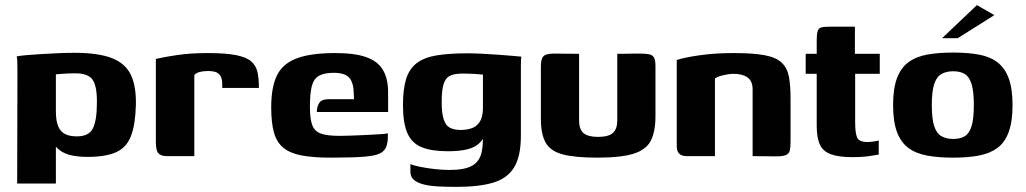

<svg xmlns="http://www.w3.org/2000/svg" viewBox="-20 -609 4002 749"><path d="M47 107 48 -323Q48 -347 47.5 -366Q47 -385 45 -389Q53 -391 79 -393.5Q105 -396 139 -398Q173 -400 207.5 -401.5Q242 -403 270 -403Q363 -403 416 -382.5Q469 -362 490.5 -317Q512 -272 510 -198Q508 -123 491 -78.5Q474 -34 433.5 -15.5Q393 3 322 3Q278 3 249 -5.5Q220 -14 203 -31.5Q186 -49 177 -74L198 -83V107ZM280 -77Q327 -77 342.5 -108.5Q358 -140 358 -207Q359 -272 341.5 -297.5Q324 -323 275 -323Q263 -323 249 -322.5Q235 -322 221.5 -321Q208 -320 198 -319V-176Q198 -135 208 -114Q218 -93 236 -85Q254 -77 280 -77Z M738 0H630Q608 0 598 -11Q588 -22 588 -55V-379Q616 -386 669.5 -394Q723 -402 790 -402Q860 -402 900.5 -394Q941 -386 960 -369.5Q979 -353 984.5 -327.5Q990 -302 990 -266H847V-280Q847 -304 838.5 -315Q830 -326 818 -329Q806 -332 793 -332Q773 -332 758.5 -328Q744 -324 738 -316Z M1272 6Q1202 6 1157 -2.5Q1112 -11 1086 -32Q1060 -53 1049 -91Q1038 -129 1038 -190Q1038 -268 1060 -314Q1082 -360 1136.5 -381Q1191 -402 1288 -402Q1364 -402 1409 -386Q1454 -370 1474 -336Q1494 -302 1494 -249V-172H1216Q1216 -193 1225.5 -207.5Q1235 -222 1261 -222H1361L1360 -243Q1360 -284 1343.5 -304.5Q1327 -325 1282 -325Q1245 -325 1224.5 -313.5Q1204 -302 1196.5 -273.5Q1189 -245 1189 -192Q1189 -144 1198.5 -120Q1208 -96 1233 -87.5Q1258 -79 1304 -79Q1321 -79 1350 -80Q1379 -81 1409.5 -82.5Q1440 -84 1463.5 -85.5Q1487 -87 1493 -89V-71Q1493 -57 1488.5 -41.5Q1484 -26 1471 -16Q1453 -2 1404.5 2Q1356 6 1272 6Z M1761 120Q1719 120 1685.5 118Q1652 116 1629 109.5Q1606 103 1593.5 91.5Q1581 80 1581 61Q1581 55 1581 45Q1581 35 1581 31Q1591 36 1617.5 41.5Q1644 47 1676 50.5Q1708 54 1733 54Q1791 54 1820 38.5Q1849 23 1858 -11.5Q1867 -46 1862 -100L1879 -98Q1868 -68 1850.5 -51Q1833 -34 1803 -26.5Q1773 -19 1727 -19Q1664 -19 1625.5 -34.5Q1587 -50 1569.5 -89Q1552 -128 1552 -200Q1552 -262 1564.5 -301.5Q1577 -341 1606 -363Q1635 -385 1683.5 -393Q1732 -401 1805 -401Q1827 -401 1859 -399.5Q1891 -398 1923.5 -395.5Q1956 -393 1981 -391Q2006 -389 2014 -388Q2013 -385 2012.5 -374Q2012 -363 2012 -348.5Q2012 -334 2012 -319V-80Q2012 1 1985.5 44Q1959 87 1904 103.5Q1849 120 1761 120ZM1778 -102Q1800 -102 1819.5 -108.5Q1839 -115 1851 -133Q1863 -151 1864 -184V-318Q1856 -319 1833 -320.5Q1810 -322 1784 -322Q1753 -322 1735.5 -313.5Q1718 -305 1710.5 -281Q1703 -257 1703 -211Q1703 -167 1711 -143Q1719 -119 1735.5 -110.5Q1752 -102 1778 -102Z M2239 -399V-140Q2239 -104 2256.5 -89.5Q2274 -75 2313 -75Q2354 -75 2371 -90.5Q2388 -106 2388 -139V-399Q2389 -399 2401 -399Q2413 -399 2428.5 -399.5Q2444 -400 2457.5 -400Q2471 -400 2474 -400Q2497 -400 2511 -397.5Q2525 -395 2531 -385Q2537 -375 2537 -350V-156Q2537 -96 2519 -60.5Q2501 -25 2452 -9.5Q2403 6 2310 6Q2224 6 2176 -6.5Q2128 -19 2109 -52Q2090 -85 2090 -145V-350Q2090 -379 2100 -389.5Q2110 -400 2143 -400Q2167 -400 2191 -399.5Q2215 -399 2239 -399Z M2658 0Q2620 0 2620 -39V-375Q2650 -385 2710 -393.5Q2770 -402 2842 -402Q2919 -402 2963.5 -393.5Q3008 -385 3029.5 -364.5Q3051 -344 3057.5 -310Q3064 -276 3064 -225V-56Q3064 -34 3061 -21.5Q3058 -9 3045.5 -4Q3033 1 3007 1L2916 0V-260Q2916 -293 2896 -307Q2876 -321 2842 -321Q2830 -321 2816 -318.5Q2802 -316 2789.5 -312.5Q2777 -309 2769 -303V0Z M3305 4Q3251 4 3220.5 -7.5Q3190 -19 3178 -45.5Q3166 -72 3166 -119V-321H3123V-399H3166V-450Q3166 -475 3169.5 -487Q3173 -499 3184 -502Q3195 -505 3219 -505H3315Q3315 -501 3315 -495Q3315 -489 3315 -480V-399H3412V-321H3316V-131Q3316 -91 3323.5 -73Q3331 -55 3364 -55Q3373 -55 3387.5 -57Q3402 -59 3408 -61V-6Q3401 -5 3373.5 -0.5Q3346 4 3305 4Z M3698 6Q3641 6 3597 -2Q3553 -10 3523.5 -32Q3494 -54 3479 -94.5Q3464 -135 3464 -199Q3464 -263 3479 -303.5Q3494 -344 3523.5 -366Q3553 -388 3597 -396Q3641 -404 3698 -404Q3756 -404 3799 -396Q3842 -388 3871 -366Q3900 -344 3915 -303.5Q3930 -263 3930 -199Q3930 -135 3915 -94Q3900 -53 3870.5 -31.5Q3841 -10 3798 -2Q3755 6 3698 6ZM3698 -67Q3726 -67 3743.5 -77.5Q3761 -88 3770 -116.5Q3779 -145 3779 -199Q3779 -253 3770 -281.5Q3761 -310 3743.5 -320.5Q3726 -331 3698 -331Q3672 -331 3653 -320.5Q3634 -310 3624.5 -281.5Q3615 -253 3615 -199Q3615 -145 3624.5 -116.5Q3634 -88 3653 -77.5Q3672 -67 3698 -67ZM3655 -460 3791 -589 3859 -550 3716 -460Z"/></svg>

Font: Genos Thin
Style: Bold
Weight: 700
Version: Version 1.010